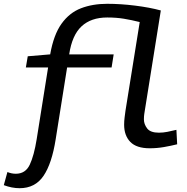

<svg xmlns="http://www.w3.org/2000/svg" viewBox="-88 -770 986 1010"><path d="M15 220Q-25 220 -68 204L-49 135Q-27 144 -5 144Q46 144 68.5 96.5Q91 49 105 -38L165 -415H48L58 -474L176 -484Q194 -587 235.5 -645Q277 -703 338 -726.5Q399 -750 476 -750Q546 -750 622.5 -740.5Q699 -731 758 -715L674 -190Q673 -184 671 -171Q669 -158 669 -142Q669 -117 686 -94.5Q703 -72 748 -72Q770 -72 792.5 -76.5Q815 -81 840 -87L844 -11Q812 -3 775 3.5Q738 10 700 10Q630 10 597.5 -23.5Q565 -57 565 -114Q565 -133 567.5 -152.5Q570 -172 572 -187L647 -654Q603 -665 563.5 -671.5Q524 -678 476 -678Q391 -678 341 -631.5Q291 -585 276 -484H510L499 -415H265L205 -38Q185 90 141 155Q97 220 15 220Z"/></svg>

Font: Georama ExtraExtended
Style: Italic
Weight: 400
Width: 8
Italic angle: -9°
Designer: Jean-Baptiste Levee
Foundry: Production Type
Version: Version 1.000